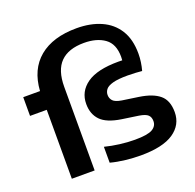

<svg xmlns="http://www.w3.org/2000/svg" viewBox="-141 -965 1141 1123"><g transform="rotate(-20 429.0 -404.0)"><path d="M18.5 -429V-545.5H123Q131.5 -677.5 216.2 -747.8Q301 -818 449 -818Q535 -818 600.2 -789.2Q665.5 -760.5 702.2 -702.2Q739 -644 739 -554.5Q739 -528.5 735.2 -502.5Q731.5 -476.5 724.5 -451.5Q707 -453 685.2 -454.5Q663.5 -456 635.5 -456Q575 -456 542.8 -447Q510.5 -438 498.5 -422.8Q486.5 -407.5 486.5 -388.5Q486.5 -367.5 500.2 -352.2Q514 -337 553.5 -330.5L656 -315.5Q739 -303 780.2 -268.2Q821.5 -233.5 821.5 -161Q821.5 -82 754 -36Q686.5 10 548.5 10Q504.5 10 455 4.5Q405.5 -1 362.5 -12.5V-111.5Q405.5 -100.5 454.8 -94.2Q504 -88 548 -88Q627 -88 656.8 -105.2Q686.5 -122.5 686.5 -154Q686.5 -178.5 672.2 -192.2Q658 -206 617.5 -212.5L515 -227.5Q425.5 -241 388.2 -280Q351 -319 351 -381.5Q351 -459 415.5 -504.8Q480 -550.5 612.5 -550.5Q623 -550.5 636.5 -550Q637.5 -561.5 637.5 -572Q637.5 -652 588.5 -687.2Q539.5 -722.5 460 -722.5Q363 -722.5 313.8 -673Q264.5 -623.5 264.5 -520V0H122.5V-429Z"/></g></svg>

Font: Encode Sans Exp SmBold
Style: Regular
Weight: 600
Width: 7
Designer: Multiple Designers
Foundry: Impallari Type
Version: Version 3.002; ttfautohint (v1.8.3) -l 8 -r 50 -G 200 -x 14 